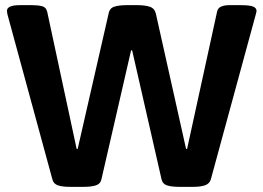

<svg xmlns="http://www.w3.org/2000/svg" viewBox="-20 -722 1020 744"><path d="M250 2Q221 2 204 -4Q187 -10 183 -27L10 -662Q7 -673 7 -680Q7 -702 57 -702H106Q127 -702 143 -698Q159 -694 163 -676L277 -145H281L401 -670Q405 -691 424 -696.5Q443 -702 470 -702H514Q541 -702 560 -696Q579 -690 584 -669L701 -145H705L821 -676Q824 -691 837 -696.5Q850 -702 868 -702H913Q948 -702 961 -696.5Q974 -691 974 -680Q974 -676 972.5 -671.5Q971 -667 970 -662L797 -27Q792 -10 774.5 -4Q757 2 730 2H674Q645 2 627.5 -3.5Q610 -9 606 -27L492 -527H488L373 -27Q369 -9 351 -3.5Q333 2 306 2Z"/></svg>

Font: Asap Semi Expanded
Style: Bold
Weight: 700
Width: 6
Designer: Pablo Cosgaya
Foundry: Omnibus-Type
Version: Version 3.001; ttfautohint (v1.8.4.7-5d5b)